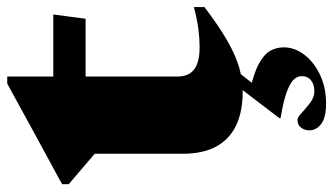

<svg xmlns="http://www.w3.org/2000/svg" viewBox="-212 -448 898 517"><g transform="rotate(-90 236.5 -190.0)"><path d="M288.5 -160Q288.5 -130.5 307.5 -115.8Q326.5 -101 367.5 -101Q390 -101 415.8 -104.2Q441.5 -107.5 475.5 -116.5V-88Q423.5 -48.5 384 -26Q344.5 -3.5 311.8 5.8Q279 15 247.5 15Q194.5 15 157.2 -2.5Q120 -20 100.2 -55.8Q80.5 -91.5 80.5 -146.5V-383.5L-1.5 -453.5V-471Q6.5 -476 29 -488Q51.5 -500 82.2 -516.8Q113 -533.5 146.5 -551.8Q180 -570 212.2 -587.8Q244.5 -605.5 269.5 -619H288.5V-484ZM205.5 -408V-495H455.5L444 -408ZM216.5 239.5Q177.5 239.5 160.5 226.2Q143.5 213 143.5 194.5Q143.5 182.5 150.5 172.5Q157.5 162.5 172 162.5Q178.5 162.5 190.5 173.8Q202.5 185 217.5 196.5Q232.5 208 248.5 208Q267 208 278.2 199Q289.5 190 289.5 173.5Q289.5 163.5 281.5 153.8Q273.5 144 249.2 134.5Q225 125 176.5 117V113.5L282 -24.5H322L225 98.5L243.5 32.5Q295.5 44 322 58.2Q348.5 72.5 357.8 89.2Q367 106 367 125.5Q367 155.5 346.5 181.8Q326 208 291.8 223.8Q257.5 239.5 216.5 239.5Z"/></g></svg>

Font: Newsreader 60pt ExtraBold
Style: Regular
Weight: 800
Designer: Hugues Gentile
Foundry: Production Type
Version: Version 1.003